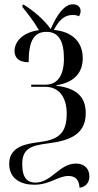

<svg xmlns="http://www.w3.org/2000/svg" viewBox="-20 -683 458 898"><path d="M352 195C380 192 398 172 398 142C398 106 375 82 335 82C258 82 221 171 146 171C111 171 84 153 84 85C84 11 126 -2 202 -12C308 -25 381 -55 381 -154C381 -229 339 -271 243 -282V-284C332 -298 367 -347 367 -411C367 -485 320 -535 232 -543C256 -589 281 -613 320 -613C331 -613 341 -611 350 -607C353 -613 357 -621 357 -632C357 -651 342 -663 321 -663C280 -663 246 -613 217 -547C188 -590 134 -635 91 -661H85V-650C109 -620 137 -585 162 -542C82 -531 48 -485 48 -445C48 -410 71 -392 114 -392C114 -496 141 -534 198 -534C256 -534 279 -488 279 -409C279 -333 251 -287 193 -287H126V-277H191C255 -277 292 -230 292 -151C292 -55 249 -29 161 -18C110 -11 23 -1 23 83C23 155 80 181 140 181C214 181 251 140 300 140C335 140 350 160 352 195Z"/></svg>

Font: Noto Serif Display Condensed
Style: Regular
Weight: 400
Width: 3
Designer: Monotype Design Team
Foundry: Monotype Imaging Inc.
Version: Version 2.009